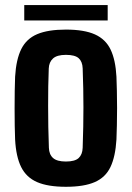

<svg xmlns="http://www.w3.org/2000/svg" viewBox="-20 -726 518 756"><path d="M239.5 9.5Q168.5 9.5 126 -9Q83.5 -27.5 63.2 -68.5Q43 -109.5 39.5 -176.5Q38.5 -198.5 38 -230.8Q37.5 -263 37.5 -299.2Q37.5 -335.5 38 -368.5Q38.5 -401.5 39.5 -424Q43.5 -492 63.8 -532.8Q84 -573.5 126.5 -591.5Q169 -609.5 239.5 -609.5Q311.5 -609.5 353.8 -590.5Q396 -571.5 415.5 -530.8Q435 -490 438.5 -424Q439.5 -401.5 440.2 -368.8Q441 -336 441 -300.5Q441 -265 440.2 -232.2Q439.5 -199.5 438.5 -176.5Q434.5 -109.5 415 -68.5Q395.5 -27.5 353.2 -9Q311 9.5 239.5 9.5ZM239.5 -90Q275 -90 289.8 -103.8Q304.5 -117.5 305.5 -144Q307 -188.5 307.8 -227.5Q308.5 -266.5 308.5 -303.2Q308.5 -340 307.8 -377.5Q307 -415 305.5 -457Q304.5 -483.5 289.8 -496.8Q275 -510 239.5 -510Q204.5 -510 188.8 -495.8Q173 -481.5 172 -456.5Q170.5 -423.5 170 -386Q169.5 -348.5 169.5 -308.2Q169.5 -268 170.2 -226.8Q171 -185.5 172.5 -144Q173.5 -117.5 189 -103.8Q204.5 -90 239.5 -90ZM75.5 -706H404V-645.5H75.5Z"/></svg>

Font: Big Shoulders Text Thin ExtraBold
Style: Regular
Weight: 800
Version: Version 2.002